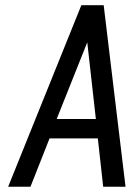

<svg xmlns="http://www.w3.org/2000/svg" viewBox="-20 -707 508 727"><path d="M10.9 0H95.4L167.6 -182.9H350.4L370.7 0H455.3L372.6 -687.3H288ZM194.6 -256.3 310.4 -546.7 343 -256.3Z"/></svg>

Font: Secuela ExtLt
Style: Italic
Weight: 200
Italic angle: -8°
Designer: Fernando Haro
Foundry: deFharo
Version: Version 1.704